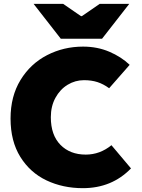

<svg xmlns="http://www.w3.org/2000/svg" viewBox="-20 -968 740 1001"><path d="M35 -350Q35 -466 87 -551Q139 -636 225.5 -680.5Q312 -725 413 -725Q487 -725 549.5 -698.5Q612 -672 656 -630L549 -508Q519 -530 488 -540Q457 -550 418 -550Q372 -550 332.5 -526Q293 -502 269 -458Q245 -414 245 -357Q245 -264 295 -213Q345 -162 427 -162Q501 -162 561 -211L663 -90Q563 13 412 13Q308 13 222.5 -27.5Q137 -68 86 -150Q35 -232 35 -350ZM155 -948H309L402 -884H407L500 -948H654L512 -766H297Z"/></svg>

Font: Nebula Sans Black
Style: Regular
Weight: 900
Designer: Paul D. Hunt for Adobe (as Source Sans)
Foundry: Nebula Entertainment & Broadcasting LLC
Version: Version 1.010